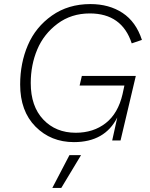

<svg xmlns="http://www.w3.org/2000/svg" viewBox="-20 -690 739 943"><path d="M371 -270 382 -317H647L572 0H531L556 -113Q495 8 343 8Q230 8 154.5 -68Q79 -144 79 -275Q79 -380 117 -468.5Q155 -557 235 -613.5Q315 -670 424 -670Q516 -670 582 -626.5Q648 -583 677 -494L627 -477Q579 -624 421 -624Q330 -624 262.5 -573.5Q195 -523 163 -447Q131 -371 131 -282Q131 -168 192.5 -103Q254 -38 352 -38Q439 -38 499.5 -85.5Q560 -133 582 -228L591 -270ZM237 233 321 72H378L281 233Z"/></svg>

Font: Elaine Sans Light
Style: Italic
Weight: 300
Italic angle: -13°
Designer: Wei Huang
Foundry: Wei Huang
Version: Version 2.001;December 24, 2019;FontCreator 12.0.0.2547 64-b